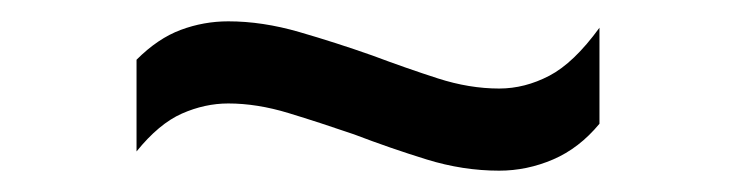

<svg xmlns="http://www.w3.org/2000/svg" viewBox="-20 -440 690 180"><path d="M448 -280Q414 -280 380 -290.5Q346 -301 312 -314Q280 -325 250.5 -334Q221 -343 194 -343Q172 -343 150.5 -333.5Q129 -324 108 -298V-384Q128 -404 149.5 -412Q171 -420 194 -420Q226 -420 260.5 -410Q295 -400 329 -388Q361 -376 390.5 -366.5Q420 -357 448 -357Q472 -357 495 -369Q518 -381 542 -414V-324Q523 -301 498.5 -290.5Q474 -280 448 -280Z"/></svg>

Font: REM
Style: Regular
Weight: 400
Designer: Octavio Pardo
Foundry: Ashler Design
Version: Version 1.005;gftools[0.9.28]